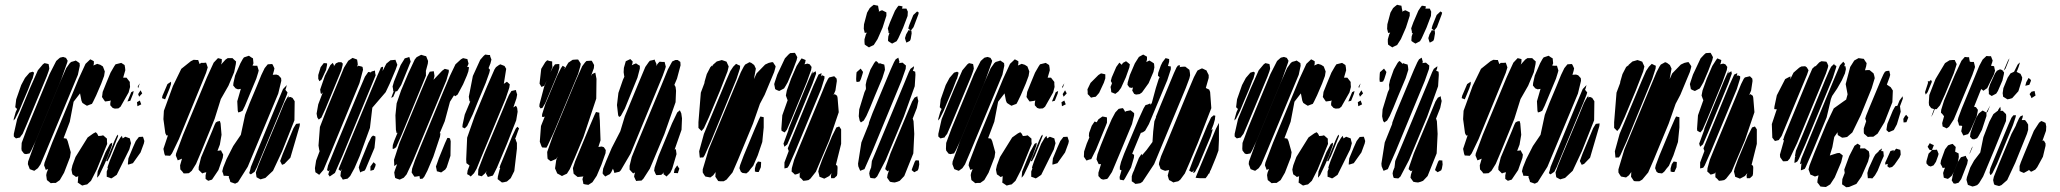

<svg xmlns="http://www.w3.org/2000/svg" viewBox="-20 -760 8647 806"><path d="M237 -427 130 -169 111 -128 104 -116 89 -113 81 -115 71 -128 70 -136 71 -160 94 -222 188 -449 216 -504 226 -513 232 -518 245 -521 257 -517 264 -505 262 -497ZM274 -100 249 -35 231 -4 214 8H202L193 9L186 3L177 -4L176 -10L174 -25L176 -35L182 -50H181L172 -47L169 -56L165 -66L167 -77L199 -161L310 -429L339 -492L359 -511L367 -507L374 -503V-492L372 -485L388 -492L401 -488L412 -481L420 -460L417 -441L405 -409L384 -360L371 -333L366 -324L355 -320L345 -316L335 -322L326 -328L322 -337L316 -368L289 -333L273 -249L247 -180L259 -178L264 -168L277 -121ZM307 -446 173 -124 150 -70 139 -54 124 -43 118 -45 105 -50 102 -58 97 -71 98 -82 126 -159 228 -405 258 -474 273 -495 279 -500 293 -504 298 -506 307 -500 314 -495 315 -484ZM520 -372 486 -312 477 -305 462 -304 453 -307 443 -318V-327L445 -339L442 -337L429 -335L421 -334L416 -341L408 -353L409 -358L411 -374L425 -409L444 -455L459 -481L465 -490L489 -496L503 -487L505 -476L506 -465L497 -434H500H511L518 -425L525 -416V-408L526 -395ZM176 -439 91 -235 75 -198 67 -188 62 -179 64 -183 47 -179 38 -187V-198L52 -260L105 -388L139 -465L160 -490L167 -495L176 -493L184 -491L186 -480L187 -472L184 -461ZM98 -384 75 -330 61 -296 44 -262 37 -254 38 -262 46 -290 52 -303 50 -304 44 -310 45 -318 48 -343 69 -403 85 -433 104 -455 117 -459 123 -455 122 -450 117 -431 114 -425 113 -423ZM562 -403 567 -410 564 -402 560 -390 558 -396ZM560 -365 570 -381 577 -368 564 -354ZM515 -334 531 -373 541 -378 539 -367 527 -337ZM567 -338 571 -327 573 -322 557 -314 555 -331ZM421 -134 386 -48 362 -1 346 14 336 16 325 19 316 13 306 6 307 1 308 -17 309 -20H308L299 -17L293 -22L284 -28L282 -37L280 -48L284 -66L297 -101L348 -183L372 -200L382 -205L388 -199L393 -189L405 -190L413 -192L421 -185L429 -178V-167L430 -156ZM465 -161 451 -126 442 -104 431 -83 426 -84 433 -101 461 -170 470 -189 475 -195 476 -189ZM523 -133 470 -26 454 -15 447 -11 437 -15 428 -18V-24V-40L433 -53L431 -55L433 -63L441 -86L470 -157L485 -182L492 -190L493 -185L495 -179L506 -186L517 -182L525 -179L527 -170L530 -159ZM570 -120 538 -75 522 -70 517 -69V-75L519 -95L538 -141L550 -168L563 -185L580 -186L582 -181L586 -168L584 -158ZM434 -106 418 -69 397 -25 388 -14V-19L390 -40L423 -121L442 -156L451 -161L450 -150Z M1056 -430 1008 -315 998 -295 988 -290 980 -288 978 -296 976 -335 991 -387 979 -385 969 -389 959 -401 960 -412 967 -443 989 -494 999 -512 1004 -519 1019 -524 1025 -526 1035 -519 1042 -515 1043 -504 1044 -494 1040 -485 1048 -484H1060L1063 -474L1066 -464L1064 -456ZM963 -457 939 -400 907 -344 881 -261 823 -119 803 -72 785 -43 773 -33 759 -32H751L746 -39L737 -49L736 -66L744 -94L732 -89L726 -87L723 -95L718 -107L719 -115L748 -193L849 -436L877 -497L895 -516L903 -514L911 -512V-500L908 -489L927 -510L936 -516H947H956L962 -510L971 -502L970 -491ZM845 -454 731 -176 702 -116 694 -106 679 -107H673L670 -115L666 -135L685 -192L679 -191L674 -201L666 -260L668 -295L706 -399L741 -471L781 -503L793 -509L807 -508H812L814 -502L818 -491L824 -496H834L845 -497L848 -489L852 -477ZM1148 -367 1020 -60 979 5 967 11 953 6 947 4 945 -4 940 -17 942 -23 941 -21 927 -22H919L917 -30L913 -41L917 -57L931 -92L959 -147L991 -194L1009 -278L1028 -327L1057 -396L1077 -445L1091 -474L1104 -490L1118 -491H1123L1126 -486L1132 -473L1130 -463L1125 -446L1140 -447L1149 -444L1160 -432L1161 -421ZM683 -407 698 -417V-407L692 -389L681 -362L673 -343L668 -345L660 -348L662 -358ZM1173 -334 1075 -98 1059 -59 1049 -39 1033 -28 1026 -33 1030 -46 1031 -50 1033 -59 1059 -123 1137 -312 1168 -386 1184 -403 1181 -391 1178 -383 1182 -378 1187 -372 1184 -362ZM1216 -255 1164 -124 1126 -43 1094 -13 1080 -9 1074 -7 1064 -12 1057 -16 1056 -22 1054 -36 1064 -64 1084 -113 1151 -273 1173 -327 1182 -344 1186 -350V-351L1187 -352L1193 -359L1190 -351L1199 -353L1208 -349L1217 -335ZM897 -46 870 -6 854 -1 843 -9V-24L846 -37L837 -35L829 -32L819 -42L814 -47V-59L824 -99L871 -211L881 -236L886 -246L893 -250L903 -252L906 -242L910 -194L903 -153L893 -127L902 -128L908 -129L910 -124L917 -111L915 -97ZM1238 -231 1199 -98 1174 -72 1164 -68 1156 -84 1159 -92 1167 -114 1212 -222 1223 -240 1239 -242Z M2019 -412 1986 -333 1965 -281 1941 -231 1931 -221 1921 -226 1922 -237 1931 -279 1954 -334 1951 -335 1950 -341 1948 -354 1965 -441 1996 -509 2010 -525 2017 -531 2031 -529H2037L2038 -523L2043 -510L2039 -494L2031 -474L2037 -467L2034 -454ZM1755 -410 1666 -194 1643 -142 1633 -135 1628 -136 1629 -151 1635 -169 1649 -203 1645 -201 1642 -215 1640 -276 1645 -326 1664 -381 1694 -452 1721 -510 1729 -520 1748 -530 1761 -526 1769 -524 1771 -519 1777 -504 1776 -493 1768 -463 1767 -461H1768V-453V-442ZM1691 -469 1664 -403 1652 -384 1647 -377H1641L1631 -354L1623 -349L1624 -354L1630 -370L1633 -377H1631L1630 -386L1628 -397L1634 -418L1662 -487L1675 -508L1679 -515L1693 -519L1698 -521L1700 -515L1704 -501L1701 -494ZM1489 -411 1368 -118 1338 -47 1320 -26 1313 -31 1304 -37 1302 -54 1307 -86 1322 -126V-125L1320 -131L1317 -149L1323 -227L1352 -302L1401 -420L1424 -476L1442 -505L1460 -517L1471 -513L1479 -510L1481 -498L1482 -489L1479 -480L1484 -484L1497 -481L1502 -479L1504 -467ZM1827 -186 1799 -102 1774 -43 1761 -18 1754 -10 1743 -9 1741 -20V-22L1740 -21L1729 -19L1720 -18L1715 -25L1708 -36L1710 -52L1722 -87L1745 -144L1839 -371L1869 -442L1892 -490L1915 -511L1924 -516L1937 -513L1942 -512L1944 -504L1947 -493L1943 -483L1941 -479L1949 -478L1948 -472L1946 -460L1940 -443L1924 -406L1901 -363L1891 -356L1886 -360L1869 -333L1847 -251L1826 -201L1829 -200ZM1641 -468 1616 -409 1599 -373 1543 -308 1533 -223 1490 -105 1468 -54 1450 -21 1439 -10 1428 -8 1419 -6 1415 -13 1409 -21 1411 -39 1415 -50 1414 -49 1410 -42 1401 -49 1409 -69 1441 -147 1536 -376 1566 -447 1576 -469 1579 -477 1588 -480V-475L1586 -462L1602 -493L1613 -502L1619 -507L1630 -508L1640 -509L1643 -501L1648 -488ZM1413 -465 1347 -305 1329 -266 1318 -258 1312 -267 1309 -283 1316 -322 1335 -372 1328 -365 1326 -370 1324 -384 1344 -442 1367 -487 1377 -496 1382 -486 1381 -481 1390 -494 1401 -499H1413L1419 -493L1418 -485ZM1349 -467 1330 -426 1321 -419 1316 -429V-445L1326 -478L1339 -495H1344L1353 -494V-488ZM2103 -347 2000 -99 1981 -52 1970 -33 1956 -19 1950 -24 1941 -29 1943 -44 1951 -65 1945 -70 1938 -75 1937 -91 1941 -182 1973 -273 2024 -396 2056 -469 2062 -478 2073 -486 2080 -490 2088 -487 2098 -483 2105 -471 2095 -408 2108 -417 2120 -406 2118 -392ZM1854 -423 1714 -86 1687 -28 1675 -14 1658 -6 1646 -10 1639 -13 1637 -22 1635 -36 1638 -46 1647 -71 1635 -63V-68L1634 -89L1657 -160L1748 -379L1773 -438L1784 -459L1801 -461L1802 -455L1804 -441L1800 -425L1798 -423L1836 -463L1847 -471L1859 -468L1864 -467V-458ZM1546 -417 1418 -107 1386 -34 1364 -19 1358 -28 1362 -41 1364 -47 1359 -41 1353 -46 1354 -51 1357 -65 1368 -92 1387 -139 1486 -377 1512 -438 1526 -458 1532 -457 1537 -456 1540 -460 1548 -462 1554 -464 1555 -453 1557 -444ZM2147 -255 2108 -156 2066 -56 2054 -32 2049 -23 2028 -17 2020 -32 2022 -42 2018 -34 2008 -25 2002 -20 1987 -24V-30L1988 -49L2013 -114L2093 -305L2108 -342L2117 -362L2127 -378L2140 -381L2146 -382L2147 -376L2151 -363L2148 -347L2135 -309L2146 -316L2151 -307L2153 -291ZM2150 -136 2139 -42 2124 -12 2108 2 2095 5 2087 6 2078 -1 2069 -8 2070 -19 2077 -47 2080 -54 2077 -55 2080 -66 2090 -90 2130 -188 2145 -220 2152 -228 2159 -221 2155 -211 2145 -183 2142 -177H2144L2146 -170L2150 -160ZM1552 -139 1515 -51 1511 -44 1497 -39 1495 -38 1492 -32 1494 -38 1492 -37 1490 -43 1486 -57 1489 -67 1497 -89 1526 -160 1539 -185 1546 -191 1556 -187V-177ZM1871 -106 1855 -57 1849 -48 1832 -36 1822 -39 1814 -41 1813 -47 1810 -61 1814 -72 1822 -95 1848 -159 1858 -181H1863L1869 -179L1872 -167ZM1535 -43V-61L1548 -79L1557 -71L1556 -63L1549 -47Z M2656 -434 2603 -304 2586 -273 2579 -269 2575 -276 2570 -319 2576 -370 2595 -425 2601 -438 2600 -443 2598 -457 2599 -475 2607 -503 2626 -512 2636 -502 2635 -494 2632 -486 2640 -490 2650 -494 2659 -488 2666 -484V-472ZM2407 -450 2305 -205 2279 -149 2274 -140 2256 -141 2253 -146 2246 -165 2251 -231 2267 -271 2262 -269 2255 -270 2256 -281 2269 -322 2319 -442 2335 -474 2342 -484 2352 -478 2349 -469 2366 -497 2384 -509 2398 -510H2407L2414 -499L2418 -492L2416 -481ZM2762 -442 2627 -115 2586 -45 2580 -39 2567 -36 2559 -34 2557 -42 2553 -52 2546 -37 2540 -29 2528 -23 2521 -19 2515 -25 2510 -31V-37L2512 -52L2525 -85L2548 -139L2584 -209L2603 -272L2658 -405L2689 -479L2703 -499L2708 -505L2722 -508L2728 -510L2730 -504L2736 -491L2734 -483L2743 -495L2749 -501L2760 -500H2770L2773 -488L2775 -480L2772 -470ZM2816 -331 2769 -197 2708 -52 2681 -10 2673 -2 2656 -1 2651 0 2648 -5 2642 -18 2643 -26 2646 -36 2638 -32 2632 -38 2623 -48V-64L2632 -101L2653 -153L2755 -398L2784 -469L2797 -493L2802 -502L2815 -508H2825L2836 -500L2837 -486L2822 -430L2811 -404L2816 -395L2818 -379ZM2305 -413 2269 -327 2257 -307 2249 -305 2244 -313 2245 -323 2264 -395 2275 -422 2265 -400 2253 -395 2245 -409 2252 -471 2269 -499 2277 -507 2287 -504 2298 -502V-490L2299 -479L2291 -457L2301 -478L2310 -490L2321 -491H2328V-485V-475L2322 -454ZM2483 -346 2429 -184 2392 -96 2372 -50 2360 -31 2347 -25 2339 -21 2332 -25 2319 -32 2317 -37 2310 -53 2315 -88 2321 -103 2315 -93 2292 -83 2279 -93 2278 -101 2277 -122 2301 -190 2397 -421 2424 -482 2436 -498 2442 -504 2458 -505H2464L2467 -500L2474 -487L2473 -474L2461 -441L2466 -449L2474 -453L2479 -455L2480 -450L2484 -429ZM2802 -52 2794 -35 2784 -25 2778 -19 2772 -24 2765 -29 2766 -34 2767 -37 2762 -31 2756 -26 2740 -25H2735L2732 -30L2726 -44L2728 -57L2744 -104L2801 -242L2823 -288L2834 -297L2840 -284L2843 -263L2841 -215L2812 -132L2817 -134L2818 -128L2820 -113ZM2505 -69 2485 -22 2467 5 2450 16 2436 14 2429 12 2428 6 2425 -8 2428 -18 2429 -21 2427 -19 2416 -18 2405 -17 2396 -24 2388 -31 2385 -54 2394 -82 2458 -236 2476 -278 2482 -290 2490 -288 2496 -287V-278L2498 -254L2501 -171L2492 -143L2506 -145L2515 -142L2523 -130L2522 -117ZM2812 -50 2823 -66 2827 -59 2832 -52 2827 -38 2826 -33 2809 -34Z M3307 -462 3287 -415 3279 -401 3271 -388 3270 -389V-388L3251 -378L3241 -382L3234 -386L3233 -392L3230 -407L3233 -417L3243 -447L3275 -515L3290 -531L3297 -537L3312 -538H3317L3320 -533L3327 -520L3324 -507ZM3367 -416 3301 -256 3283 -215 3274 -204 3261 -211 3260 -219 3264 -276 3287 -341 3286 -340 3283 -348 3279 -359 3283 -380 3301 -430 3324 -483 3340 -508 3345 -515 3362 -508 3360 -497 3357 -490 3370 -493 3379 -490 3387 -479 3385 -466ZM3034 -460 3002 -378 2956 -268 2935 -222 2925 -210 2919 -216 2912 -223V-231V-247L2922 -371L2937 -411L2938 -418L2947 -449L2962 -478L2969 -485V-481L2973 -488L2989 -502L3000 -505L3010 -508L3022 -504L3030 -501L3033 -494L3039 -481ZM3230 -458 3190 -362 3170 -324 3141 -241 3078 -89 3055 -36 3030 -6 3018 1H3004L2995 0L2991 -6L2983 -18L2984 -37L2985 -39L2974 -24L2962 -15L2946 -18L2941 -19L2936 -26L2930 -36V-49L2955 -133L3059 -383L3090 -457L3102 -480L3108 -489L3121 -496L3126 -499L3134 -496L3146 -487L3153 -472L3145 -428L3156 -452L3192 -489L3207 -496L3220 -499H3225L3228 -494L3236 -482L3235 -476ZM3072 -429 2965 -168 2938 -108 2932 -99H2924L2918 -98L2917 -104L2915 -125L2935 -198L3028 -421L3046 -462L3058 -480L3070 -492L3080 -487L3087 -484L3086 -472ZM3391 -409 3306 -203 3285 -154 3273 -144 3269 -157 3291 -217 3292 -220 3288 -213 3290 -218 3294 -228 3311 -270 3373 -420 3388 -454 3394 -463 3391 -455 3386 -443 3391 -453 3404 -461 3406 -451ZM3427 -386 3319 -126 3292 -65 3286 -56 3278 -54 3273 -53V-59V-78L3291 -126L3287 -137L3294 -155L3312 -199L3395 -401L3416 -447L3429 -453L3427 -441L3426 -439L3431 -444L3441 -440V-431ZM3501 -289 3461 -171 3405 -39 3382 -10 3374 -4 3363 -2 3352 -1 3345 -9 3337 -16V-31L3340 -38L3336 -33L3325 -29L3317 -27L3311 -33L3303 -40L3304 -54L3314 -90L3331 -132L3420 -346L3445 -407L3456 -429L3461 -435L3482 -440L3492 -430L3493 -420L3487 -380L3479 -361L3484 -365L3494 -358L3496 -350ZM3186 -225 3180 -164 3161 -108 3142 -64 3131 -51 3126 -44 3122 -39 3113 -32 3097 -34 3090 -39 3084 -54 3087 -67 3102 -107 3149 -220 3166 -259 3172 -271 3186 -268V-257ZM3482 -12H3469L3468 -23L3471 -33L3461 -21L3448 -14L3440 -10L3433 -13L3420 -18L3419 -24L3415 -40L3418 -53L3432 -91L3473 -189L3491 -225L3503 -229L3511 -217V-156L3489 -68V-67V-68L3495 -64L3496 -56L3495 -30L3493 -22ZM3149 -53 3154 -71 3162 -82 3175 -80V-74L3174 -58L3165 -38H3157L3149 -40Z M3685 -644 3664 -596 3648 -571 3633 -564 3628 -561 3617 -568 3610 -573 3609 -584V-595L3615 -616L3619 -623L3610 -622L3609 -627L3606 -639L3607 -658L3620 -707L3631 -726L3639 -733L3648 -740L3656 -738L3666 -736L3668 -724L3670 -715L3669 -711L3677 -715L3683 -717L3693 -712L3701 -708V-694ZM3771 -643 3751 -599 3744 -587 3725 -577 3715 -583 3708 -588V-594L3709 -607L3714 -622L3710 -621V-627L3707 -641L3716 -666L3737 -715L3747 -730L3752 -736L3761 -735L3769 -733L3767 -725L3766 -724H3773H3785L3791 -711L3790 -693ZM3784 -616 3791 -628 3793 -633 3803 -632 3793 -640 3794 -645 3797 -655 3814 -697 3830 -712 3837 -707 3835 -699 3815 -646 3804 -632 3806 -631 3807 -620 3803 -596 3800 -589 3795 -586 3785 -581 3782 -589 3779 -600ZM3764 -420 3642 -125 3612 -57 3609 -50 3591 -43 3588 -50 3583 -62 3582 -73 3596 -162 3627 -239 3628 -246 3643 -286 3719 -468 3733 -499 3740 -511 3751 -518 3753 -511 3756 -500 3754 -495 3760 -496 3769 -497 3777 -490 3783 -485 3782 -471ZM3684 -432 3652 -356 3632 -307 3617 -273 3606 -254 3594 -246 3589 -253 3585 -272 3587 -301 3609 -373 3615 -386V-392L3614 -404L3618 -423L3634 -468L3650 -496L3657 -504L3662 -501L3669 -494V-491L3673 -495L3681 -492L3692 -489L3694 -478L3695 -467ZM3820 -398 3774 -270 3698 -88 3662 -19 3653 -11 3642 -12 3634 -13 3631 -21 3629 -32 3631 -42 3638 -60 3637 -59 3638 -65 3640 -84 3671 -158 3777 -413 3795 -457 3802 -471 3817 -482 3816 -473 3812 -463 3822 -459 3823 -446ZM3593 -472 3603 -458 3601 -450 3594 -428 3589 -418 3581 -416 3575 -417 3574 -428 3575 -449 3576 -457ZM3818 -198 3814 -116 3776 -21 3757 -1 3747 3 3736 6 3726 5 3716 3 3709 -7 3704 -14 3706 -27 3712 -45 3706 -41 3696 -50 3698 -58 3718 -116 3797 -305 3809 -334 3819 -350 3831 -356 3832 -348 3835 -336 3829 -307 3811 -261H3812L3815 -251ZM3818 -37 3807 -46 3810 -55 3820 -81 3824 -87H3829L3838 -86V-81L3839 -70L3836 -53L3833 -45Z M4118 -427 4011 -169 3992 -128 3985 -116 3970 -113 3962 -115 3952 -128 3951 -136 3952 -160 3975 -222 4069 -449 4097 -504 4107 -513 4113 -518 4126 -521 4138 -517 4145 -505 4143 -497ZM4155 -100 4130 -35 4112 -4 4095 8H4083L4074 9L4067 3L4058 -4L4057 -10L4055 -25L4057 -35L4063 -50H4062L4053 -47L4050 -56L4046 -66L4048 -77L4080 -161L4191 -429L4220 -492L4240 -511L4248 -507L4255 -503V-492L4253 -485L4269 -492L4282 -488L4293 -481L4301 -460L4298 -441L4286 -409L4265 -360L4252 -333L4247 -324L4236 -320L4226 -316L4216 -322L4207 -328L4203 -337L4197 -368L4170 -333L4154 -249L4128 -180L4140 -178L4145 -168L4158 -121ZM4188 -446 4054 -124 4031 -70 4020 -54 4005 -43 3999 -45 3986 -50 3983 -58 3978 -71 3979 -82 4007 -159 4109 -405 4139 -474 4154 -495 4160 -500 4174 -504 4179 -506 4188 -500 4195 -495 4196 -484ZM4401 -372 4367 -312 4358 -305 4343 -304 4334 -307 4324 -318V-327L4326 -339L4323 -337L4310 -335L4302 -334L4297 -341L4289 -353L4290 -358L4292 -374L4306 -409L4325 -455L4340 -481L4346 -490L4370 -496L4384 -487L4386 -476L4387 -465L4378 -434H4381H4392L4399 -425L4406 -416V-408L4407 -395ZM4057 -439 3972 -235 3956 -198 3948 -188 3943 -179 3945 -183 3928 -179 3919 -187V-198L3933 -260L3986 -388L4020 -465L4041 -490L4048 -495L4057 -493L4065 -491L4067 -480L4068 -472L4065 -461ZM3979 -384 3956 -330 3942 -296 3925 -262 3918 -254 3919 -262 3927 -290 3933 -303 3931 -304 3925 -310 3926 -318 3929 -343 3950 -403 3966 -433 3985 -455 3998 -459 4004 -455 4003 -450 3998 -431 3995 -425 3994 -423ZM4443 -403 4448 -410 4445 -402 4441 -390 4439 -396ZM4441 -365 4451 -381 4458 -368 4445 -354ZM4396 -334 4412 -373 4422 -378 4420 -367 4408 -337ZM4448 -338 4452 -327 4454 -322 4438 -314 4436 -331ZM4302 -134 4267 -48 4243 -1 4227 14 4217 16 4206 19 4197 13 4187 6 4188 1 4189 -17 4190 -20H4189L4180 -17L4174 -22L4165 -28L4163 -37L4161 -48L4165 -66L4178 -101L4229 -183L4253 -200L4263 -205L4269 -199L4274 -189L4286 -190L4294 -192L4302 -185L4310 -178V-167L4311 -156ZM4346 -161 4332 -126 4323 -104 4312 -83 4307 -84 4314 -101 4342 -170 4351 -189 4356 -195 4357 -189ZM4404 -133 4351 -26 4335 -15 4328 -11 4318 -15 4309 -18V-24V-40L4314 -53L4312 -55L4314 -63L4322 -86L4351 -157L4366 -182L4373 -190L4374 -185L4376 -179L4387 -186L4398 -182L4406 -179L4408 -170L4411 -159ZM4451 -120 4419 -75 4403 -70 4398 -69V-75L4400 -95L4419 -141L4431 -168L4444 -185L4461 -186L4463 -181L4467 -168L4465 -158ZM4315 -106 4299 -69 4278 -25 4269 -14V-19L4271 -40L4304 -121L4323 -156L4332 -161L4331 -150Z M4802 -411 4774 -372 4764 -365 4749 -363 4741 -366 4733 -380 4735 -388 4736 -393 4730 -391 4721 -393 4713 -404 4714 -414 4723 -445 4744 -494 4761 -521 4779 -531 4788 -526 4795 -522V-510L4792 -500L4795 -501L4805 -506L4815 -500L4824 -494L4825 -489L4826 -477L4822 -458ZM4728 -57 4702 -10 4697 -3 4681 -6 4680 -17 4688 -45 4681 -48V-60L4686 -80L4699 -115L4760 -260L4781 -306L4789 -319L4797 -321L4809 -326V-320L4815 -327L4832 -390L4844 -428L4848 -436L4841 -442L4842 -454L4853 -485L4860 -499L4873 -516L4881 -514L4888 -512V-501L4883 -483L4895 -481V-469L4880 -423L4803 -239L4787 -211L4778 -205L4769 -202L4733 -115L4734 -114L4741 -110L4740 -98ZM4706 -435 4686 -391 4675 -376 4662 -366 4650 -371 4645 -373 4644 -384 4642 -395 4646 -405 4648 -411 4643 -420 4647 -435 4666 -479 4679 -497 4689 -488 4694 -496 4707 -503 4716 -496 4723 -490 4721 -477ZM4958 -391 4825 -71 4776 3 4767 9 4755 11 4746 12 4740 7 4731 1V-7V-20L4735 -33L4741 -46L4743 -52L4761 -97L4772 -114L4774 -109V-108L4793 -130L4818 -164L4821 -208L4826 -251L4833 -268L4832 -269L4837 -281L4849 -311L4908 -453L4919 -477L4925 -485L4934 -486L4932 -477L4935 -479L4947 -480H4956L4965 -473L4973 -467L4975 -455L4976 -444L4973 -431ZM5065 -306 5008 -159 4974 -78 4954 -32 4935 -6 4926 1 4912 4 4906 6 4896 0 4888 -4 4886 -9 4882 -23 4884 -31 4888 -46 4876 -44 4871 -43 4860 -47 4852 -51 4850 -57 4845 -70 4846 -78 4854 -104 4881 -168 4967 -377 4992 -436 5003 -457 5007 -464 5021 -471 5026 -473 5033 -470 5045 -464 5047 -459 5054 -445V-433L5042 -391L5045 -389L5056 -384L5060 -374ZM4558 -412 4591 -445 4602 -452 4607 -451 4620 -448V-442V-431L4614 -413L4594 -370L4580 -354L4568 -352L4560 -350L4552 -359L4546 -365V-374L4545 -385ZM4732 -239 4680 -114 4648 -38 4633 -15 4628 -9 4611 -6 4602 -9 4591 -21V-35L4602 -71H4600H4592L4589 -78L4583 -91L4587 -112L4601 -150L4627 -214L4647 -260L4662 -288L4676 -303L4686 -305L4694 -306L4700 -297L4703 -290L4706 -293L4721 -296L4726 -297L4735 -290L4741 -285V-276ZM5062 -187 5011 -65 4996 -37 4988 -34 4991 -42 4992 -45 4984 -37 4972 -44 4976 -55 4991 -95 5048 -233 5064 -267 5075 -276 5082 -274 5081 -268 5080 -258 5074 -237 5065 -214 5071 -218 5069 -210ZM4620 -227 4581 -132 4566 -102 4561 -92 4552 -90 4541 -86 4536 -93 4530 -102 4531 -124 4542 -157 4553 -183 4551 -189 4552 -202 4563 -232 4575 -250 4583 -247H4584L4591 -259L4608 -271L4619 -269L4627 -267V-258V-245ZM5097 -244V-172L5095 -128L5084 -98L5063 -47L5060 -42L5059 -38L5056 -31H5054L5048 -21L5041 -12H5036H5017L5004 -13L4999 -14L5003 -24L5014 -51L5061 -163L5084 -219Z M5362 -427 5255 -169 5236 -128 5229 -116 5214 -113 5206 -115 5196 -128 5195 -136 5196 -160 5219 -222 5313 -449 5341 -504 5351 -513 5357 -518 5370 -521 5382 -517 5389 -505 5387 -497ZM5399 -100 5374 -35 5356 -4 5339 8H5327L5318 9L5311 3L5302 -4L5301 -10L5299 -25L5301 -35L5307 -50H5306L5297 -47L5294 -56L5290 -66L5292 -77L5324 -161L5435 -429L5464 -492L5484 -511L5492 -507L5499 -503V-492L5497 -485L5513 -492L5526 -488L5537 -481L5545 -460L5542 -441L5530 -409L5509 -360L5496 -333L5491 -324L5480 -320L5470 -316L5460 -322L5451 -328L5447 -337L5441 -368L5414 -333L5398 -249L5372 -180L5384 -178L5389 -168L5402 -121ZM5432 -446 5298 -124 5275 -70 5264 -54 5249 -43 5243 -45 5230 -50 5227 -58 5222 -71 5223 -82 5251 -159 5353 -405 5383 -474 5398 -495 5404 -500 5418 -504 5423 -506 5432 -500 5439 -495 5440 -484ZM5645 -372 5611 -312 5602 -305 5587 -304 5578 -307 5568 -318V-327L5570 -339L5567 -337L5554 -335L5546 -334L5541 -341L5533 -353L5534 -358L5536 -374L5550 -409L5569 -455L5584 -481L5590 -490L5614 -496L5628 -487L5630 -476L5631 -465L5622 -434H5625H5636L5643 -425L5650 -416V-408L5651 -395ZM5301 -439 5216 -235 5200 -198 5192 -188 5187 -179 5189 -183 5172 -179 5163 -187V-198L5177 -260L5230 -388L5264 -465L5285 -490L5292 -495L5301 -493L5309 -491L5311 -480L5312 -472L5309 -461ZM5223 -384 5200 -330 5186 -296 5169 -262 5162 -254 5163 -262 5171 -290 5177 -303 5175 -304 5169 -310 5170 -318 5173 -343 5194 -403 5210 -433 5229 -455 5242 -459 5248 -455 5247 -450 5242 -431 5239 -425 5238 -423ZM5687 -403 5692 -410 5689 -402 5685 -390 5683 -396ZM5685 -365 5695 -381 5702 -368 5689 -354ZM5640 -334 5656 -373 5666 -378 5664 -367 5652 -337ZM5692 -338 5696 -327 5698 -322 5682 -314 5680 -331ZM5546 -134 5511 -48 5487 -1 5471 14 5461 16 5450 19 5441 13 5431 6 5432 1 5433 -17 5434 -20H5433L5424 -17L5418 -22L5409 -28L5407 -37L5405 -48L5409 -66L5422 -101L5473 -183L5497 -200L5507 -205L5513 -199L5518 -189L5530 -190L5538 -192L5546 -185L5554 -178V-167L5555 -156ZM5590 -161 5576 -126 5567 -104 5556 -83 5551 -84 5558 -101 5586 -170 5595 -189 5600 -195 5601 -189ZM5648 -133 5595 -26 5579 -15 5572 -11 5562 -15 5553 -18V-24V-40L5558 -53L5556 -55L5558 -63L5566 -86L5595 -157L5610 -182L5617 -190L5618 -185L5620 -179L5631 -186L5642 -182L5650 -179L5652 -170L5655 -159ZM5695 -120 5663 -75 5647 -70 5642 -69V-75L5644 -95L5663 -141L5675 -168L5688 -185L5705 -186L5707 -181L5711 -168L5709 -158ZM5559 -106 5543 -69 5522 -25 5513 -14V-19L5515 -40L5548 -121L5567 -156L5576 -161L5575 -150Z M5882 -644 5861 -596 5845 -571 5830 -564 5825 -561 5814 -568 5807 -573 5806 -584V-595L5812 -616L5816 -623L5807 -622L5806 -627L5803 -639L5804 -658L5817 -707L5828 -726L5836 -733L5845 -740L5853 -738L5863 -736L5865 -724L5867 -715L5866 -711L5874 -715L5880 -717L5890 -712L5898 -708V-694ZM5968 -643 5948 -599 5941 -587 5922 -577 5912 -583 5905 -588V-594L5906 -607L5911 -622L5907 -621V-627L5904 -641L5913 -666L5934 -715L5944 -730L5949 -736L5958 -735L5966 -733L5964 -725L5963 -724H5970H5982L5988 -711L5987 -693ZM5981 -616 5988 -628 5990 -633 6000 -632 5990 -640 5991 -645 5994 -655 6011 -697 6027 -712 6034 -707 6032 -699 6012 -646 6001 -632 6003 -631 6004 -620 6000 -596 5997 -589 5992 -586 5982 -581 5979 -589 5976 -600ZM5961 -420 5839 -125 5809 -57 5806 -50 5788 -43 5785 -50 5780 -62 5779 -73 5793 -162 5824 -239 5825 -246 5840 -286 5916 -468 5930 -499 5937 -511 5948 -518 5950 -511 5953 -500 5951 -495 5957 -496 5966 -497 5974 -490 5980 -485 5979 -471ZM5881 -432 5849 -356 5829 -307 5814 -273 5803 -254 5791 -246 5786 -253 5782 -272 5784 -301 5806 -373 5812 -386V-392L5811 -404L5815 -423L5831 -468L5847 -496L5854 -504L5859 -501L5866 -494V-491L5870 -495L5878 -492L5889 -489L5891 -478L5892 -467ZM6017 -398 5971 -270 5895 -88 5859 -19 5850 -11 5839 -12 5831 -13 5828 -21 5826 -32 5828 -42 5835 -60 5834 -59 5835 -65 5837 -84 5868 -158 5974 -413 5992 -457 5999 -471 6014 -482 6013 -473 6009 -463 6019 -459 6020 -446ZM5790 -472 5800 -458 5798 -450 5791 -428 5786 -418 5778 -416 5772 -417 5771 -428 5772 -449 5773 -457ZM6015 -198 6011 -116 5973 -21 5954 -1 5944 3 5933 6 5923 5 5913 3 5906 -7 5901 -14 5903 -27 5909 -45 5903 -41 5893 -50 5895 -58 5915 -116 5994 -305 6006 -334 6016 -350 6028 -356 6029 -348 6032 -336 6026 -307 6008 -261H6009L6012 -251ZM6015 -37 6004 -46 6007 -55 6017 -81 6021 -87H6026L6035 -86V-81L6036 -70L6033 -53L6030 -45Z M6512 -430 6464 -315 6454 -295 6444 -290 6436 -288 6434 -296 6432 -335 6447 -387 6435 -385 6425 -389 6415 -401 6416 -412 6423 -443 6445 -494 6455 -512 6460 -519 6475 -524 6481 -526 6491 -519 6498 -515 6499 -504 6500 -494 6496 -485 6504 -484H6516L6519 -474L6522 -464L6520 -456ZM6419 -457 6395 -400 6363 -344 6337 -261 6279 -119 6259 -72 6241 -43 6229 -33 6215 -32H6207L6202 -39L6193 -49L6192 -66L6200 -94L6188 -89L6182 -87L6179 -95L6174 -107L6175 -115L6204 -193L6305 -436L6333 -497L6351 -516L6359 -514L6367 -512V-500L6364 -489L6383 -510L6392 -516H6403H6412L6418 -510L6427 -502L6426 -491ZM6301 -454 6187 -176 6158 -116 6150 -106 6135 -107H6129L6126 -115L6122 -135L6141 -192L6135 -191L6130 -201L6122 -260L6124 -295L6162 -399L6197 -471L6237 -503L6249 -509L6263 -508H6268L6270 -502L6274 -491L6280 -496H6290L6301 -497L6304 -489L6308 -477ZM6604 -367 6476 -60 6435 5 6423 11 6409 6 6403 4 6401 -4 6396 -17 6398 -23 6397 -21 6383 -22H6375L6373 -30L6369 -41L6373 -57L6387 -92L6415 -147L6447 -194L6465 -278L6484 -327L6513 -396L6533 -445L6547 -474L6560 -490L6574 -491H6579L6582 -486L6588 -473L6586 -463L6581 -446L6596 -447L6605 -444L6616 -432L6617 -421ZM6139 -407 6154 -417V-407L6148 -389L6137 -362L6129 -343L6124 -345L6116 -348L6118 -358ZM6629 -334 6531 -98 6515 -59 6505 -39 6489 -28 6482 -33 6486 -46 6487 -50 6489 -59 6515 -123 6593 -312 6624 -386 6640 -403 6637 -391 6634 -383 6638 -378 6643 -372 6640 -362ZM6672 -255 6620 -124 6582 -43 6550 -13 6536 -9 6530 -7 6520 -12 6513 -16 6512 -22 6510 -36 6520 -64 6540 -113 6607 -273 6629 -327 6638 -344 6642 -350V-351L6643 -352L6649 -359L6646 -351L6655 -353L6664 -349L6673 -335ZM6353 -46 6326 -6 6310 -1 6299 -9V-24L6302 -37L6293 -35L6285 -32L6275 -42L6270 -47V-59L6280 -99L6327 -211L6337 -236L6342 -246L6349 -250L6359 -252L6362 -242L6366 -194L6359 -153L6349 -127L6358 -128L6364 -129L6366 -124L6373 -111L6371 -97ZM6694 -231 6655 -98 6630 -72 6620 -68 6612 -84 6615 -92 6623 -114 6668 -222 6679 -240 6695 -242Z M7151 -462 7131 -415 7123 -401 7115 -388 7114 -389V-388L7095 -378L7085 -382L7078 -386L7077 -392L7074 -407L7077 -417L7087 -447L7119 -515L7134 -531L7141 -537L7156 -538H7161L7164 -533L7171 -520L7168 -507ZM7211 -416 7145 -256 7127 -215 7118 -204 7105 -211 7104 -219 7108 -276 7131 -341 7130 -340 7127 -348 7123 -359 7127 -380 7145 -430 7168 -483 7184 -508 7189 -515 7206 -508 7204 -497 7201 -490 7214 -493 7223 -490 7231 -479 7229 -466ZM6878 -460 6846 -378 6800 -268 6779 -222 6769 -210 6763 -216 6756 -223V-231V-247L6766 -371L6781 -411L6782 -418L6791 -449L6806 -478L6813 -485V-481L6817 -488L6833 -502L6844 -505L6854 -508L6866 -504L6874 -501L6877 -494L6883 -481ZM7074 -458 7034 -362 7014 -324 6985 -241 6922 -89 6899 -36 6874 -6 6862 1H6848L6839 0L6835 -6L6827 -18L6828 -37L6829 -39L6818 -24L6806 -15L6790 -18L6785 -19L6780 -26L6774 -36V-49L6799 -133L6903 -383L6934 -457L6946 -480L6952 -489L6965 -496L6970 -499L6978 -496L6990 -487L6997 -472L6989 -428L7000 -452L7036 -489L7051 -496L7064 -499H7069L7072 -494L7080 -482L7079 -476ZM6916 -429 6809 -168 6782 -108 6776 -99H6768L6762 -98L6761 -104L6759 -125L6779 -198L6872 -421L6890 -462L6902 -480L6914 -492L6924 -487L6931 -484L6930 -472ZM7235 -409 7150 -203 7129 -154 7117 -144 7113 -157 7135 -217 7136 -220 7132 -213 7134 -218 7138 -228 7155 -270 7217 -420 7232 -454 7238 -463 7235 -455 7230 -443 7235 -453 7248 -461 7250 -451ZM7271 -386 7163 -126 7136 -65 7130 -56 7122 -54 7117 -53V-59V-78L7135 -126L7131 -137L7138 -155L7156 -199L7239 -401L7260 -447L7273 -453L7271 -441L7270 -439L7275 -444L7285 -440V-431ZM7345 -289 7305 -171 7249 -39 7226 -10 7218 -4 7207 -2 7196 -1 7189 -9 7181 -16V-31L7184 -38L7180 -33L7169 -29L7161 -27L7155 -33L7147 -40L7148 -54L7158 -90L7175 -132L7264 -346L7289 -407L7300 -429L7305 -435L7326 -440L7336 -430L7337 -420L7331 -380L7323 -361L7328 -365L7338 -358L7340 -350ZM7030 -225 7024 -164 7005 -108 6986 -64 6975 -51 6970 -44 6966 -39 6957 -32 6941 -34 6934 -39 6928 -54 6931 -67 6946 -107 6993 -220 7010 -259 7016 -271 7030 -268V-257ZM7326 -12H7313L7312 -23L7315 -33L7305 -21L7292 -14L7284 -10L7277 -13L7264 -18L7263 -24L7259 -40L7262 -53L7276 -91L7317 -189L7335 -225L7347 -229L7355 -217V-156L7333 -68V-67V-68L7339 -64L7340 -56L7339 -30L7337 -22ZM6993 -53 6998 -71 7006 -82 7019 -80V-74L7018 -58L7009 -38H7001L6993 -40Z M7709 -79 7682 -15 7663 14 7645 25 7631 24 7622 23 7614 12 7609 6 7610 -5 7614 -24 7605 -21 7599 -19 7588 -24 7580 -27 7575 -41 7572 -49 7576 -65 7597 -119 7647 -240 7678 -305 7717 -333 7730 -342 7733 -353 7736 -364 7734 -375 7728 -407 7747 -479 7764 -506 7782 -516 7796 -514 7804 -513 7811 -502 7816 -495 7814 -482 7809 -465 7822 -466H7828L7839 -457L7845 -452L7848 -442L7850 -432L7837 -389L7791 -276L7756 -204L7734 -185L7723 -183L7713 -182L7695 -193L7694 -199V-205L7680 -185L7672 -142L7661 -106V-107L7692 -117L7702 -118L7709 -113L7716 -107L7714 -99ZM7645 -451 7524 -159 7493 -94 7484 -84 7473 -83H7465L7460 -90L7453 -100L7452 -111L7469 -171L7465 -172L7467 -177L7471 -190L7493 -244L7568 -426L7588 -472L7600 -483L7601 -481L7617 -498L7626 -503L7638 -502L7647 -501L7651 -494L7655 -484L7653 -475ZM7712 -423 7692 -388 7671 -357 7666 -344 7658 -309 7648 -267 7590 -127 7560 -58 7556 -51 7546 -47 7540 -45V-51L7542 -70L7543 -74L7541 -73L7536 -71L7537 -76L7542 -95L7573 -171L7678 -425L7704 -486L7718 -501L7725 -492L7722 -482H7727L7729 -470L7725 -452ZM7674 -433 7559 -155 7531 -92 7525 -82 7518 -78 7513 -76V-81L7515 -100L7518 -106L7515 -104L7516 -110L7519 -127L7548 -196L7643 -427L7659 -464L7667 -480L7681 -493L7680 -488L7689 -483L7688 -477ZM7439 -360 7474 -428 7491 -437 7497 -439 7496 -433 7495 -427 7509 -455 7533 -476 7542 -481 7558 -482 7565 -477 7572 -465 7566 -447 7475 -228 7459 -189 7447 -172 7431 -168 7420 -182 7418 -239 7436 -293 7439 -301 7428 -302 7429 -313ZM7924 -331 7891 -247 7862 -199 7844 -186H7830L7821 -185L7813 -192L7805 -199L7804 -205V-221L7814 -251L7813 -254L7810 -262L7814 -275L7829 -312L7877 -427L7887 -449L7893 -459L7900 -462L7911 -463L7913 -454L7915 -446L7912 -435L7902 -408L7901 -405L7902 -404L7917 -394L7926 -380ZM7959 -291 7943 -238 7930 -214 7909 -205 7899 -214 7900 -222 7903 -240 7926 -296 7936 -314 7945 -316 7954 -338 7967 -356 7968 -346 7956 -314ZM7971 -246 7970 -261 7977 -273 7982 -278 7991 -267 7989 -262 7983 -247ZM7822 -82 7794 -18 7773 12 7742 25 7730 26 7722 20 7713 14V8L7714 -8L7724 -34L7722 -48L7743 -105L7765 -148L7778 -157L7790 -149L7788 -137H7801H7809L7818 -130L7825 -125L7827 -116L7828 -105ZM7879 -85 7862 -43 7851 -24 7840 -11 7832 -12H7821L7820 -23L7819 -34L7825 -54L7846 -100L7853 -112L7866 -124L7868 -128L7881 -137L7877 -126L7886 -125L7887 -116L7888 -105ZM7894 -77 7916 -126 7930 -130 7929 -124 7931 -126 7940 -136 7957 -131 7958 -125 7959 -111 7954 -99 7933 -69 7923 -59 7911 -56 7903 -62 7904 -68 7905 -72 7894 -69Z M8278 -272 8251 -211 8242 -197 8235 -195 8222 -191 8218 -199 8213 -209 8214 -214 8217 -230V-231L8215 -232L8204 -233L8201 -245L8198 -253L8201 -266L8215 -304L8271 -440L8289 -484L8303 -510L8319 -525L8330 -524H8338L8341 -516L8345 -506L8343 -498L8338 -484L8345 -483L8351 -482L8352 -477L8355 -463L8350 -447L8322 -390L8306 -379L8299 -385L8297 -386L8295 -382L8267 -312L8275 -310L8283 -299L8282 -291ZM8260 -446 8182 -259 8162 -228 8152 -221 8142 -226 8135 -229 8133 -243 8141 -272 8134 -281 8128 -287 8129 -299 8141 -338 8186 -445 8214 -505 8228 -521 8237 -520H8246L8247 -512L8249 -502V-501L8255 -500H8266L8269 -488L8271 -479L8269 -472ZM8391 -463 8409 -505 8415 -515 8414 -510 8409 -497 8399 -472ZM8182 -453 8145 -364 8124 -318 8110 -302H8102L8094 -281L8087 -269L8090 -277L8099 -302L8087 -306L8078 -318L8077 -329L8079 -361L8105 -428L8145 -495L8164 -507L8175 -508H8186L8188 -503L8194 -491L8191 -481ZM8453 -377 8427 -348 8417 -345 8407 -343 8399 -348 8389 -354 8387 -369 8390 -390 8408 -434 8420 -452 8431 -457 8435 -459 8450 -489 8459 -498 8458 -492 8454 -479 8449 -466 8446 -459V-458L8462 -450L8469 -435L8468 -425ZM8386 -422 8367 -378 8360 -367 8341 -357 8329 -365V-374L8328 -386L8334 -406L8355 -452L8363 -463L8376 -469L8385 -466L8393 -456L8392 -448ZM8486 -415 8496 -433 8506 -424 8505 -419 8499 -404 8482 -400ZM8061 -373 8074 -413 8072 -417 8080 -421 8078 -416 8086 -425 8090 -417 8085 -405 8072 -373 8064 -363ZM8508 -375 8521 -378 8522 -373 8525 -359 8508 -348 8505 -356 8500 -365ZM8300 -215 8286 -189 8280 -180 8268 -175 8259 -176 8250 -186 8252 -202 8261 -229 8276 -266 8287 -284 8296 -291 8303 -296 8312 -291 8319 -287 8321 -293 8335 -318 8332 -311 8324 -291 8319 -286V-273ZM8401 -252 8351 -129 8305 -19 8288 9 8280 17 8269 21 8260 23 8252 20 8241 16 8237 2 8235 -5 8237 -16 8251 -57 8267 -86 8293 -120 8306 -184 8331 -249 8348 -281 8365 -294H8366L8369 -300L8377 -312L8379 -299L8377 -295H8379H8387L8393 -289L8401 -281L8402 -273ZM8489 -198 8440 -77 8406 -4 8382 17 8372 21 8357 17 8352 15 8350 10 8347 -4 8350 -18 8369 -66 8424 -198 8442 -232 8445 -240 8456 -264 8462 -272 8472 -276 8471 -268 8467 -256H8470H8481L8488 -247L8494 -237V-229V-215ZM8430 -234 8363 -72 8344 -33 8341 -30 8339 -26V-28L8335 -25L8332 -35L8335 -53L8348 -85L8412 -239L8424 -266L8432 -276H8443L8441 -267ZM8556 -102 8532 -58 8524 -48 8511 -41 8506 -39 8497 -47 8496 -45 8476 -34 8466 -38 8458 -42V-48V-63L8463 -78L8478 -115L8518 -211L8540 -245L8549 -252L8557 -249L8567 -244L8570 -229L8569 -211L8554 -169L8560 -170L8567 -158V-148ZM8107 -81 8097 -66 8085 -61 8076 -64 8067 -74V-83L8076 -115L8090 -129L8080 -131L8072 -144L8081 -159L8090 -154L8098 -151L8096 -145L8092 -135L8090 -130L8091 -131H8105L8110 -132L8113 -127L8118 -114L8116 -106ZM8182 -38 8173 -22 8164 -14 8157 -9 8150 -11 8140 -14 8139 -20 8137 -34 8142 -49 8145 -56 8135 -55 8133 -60 8126 -73 8128 -86 8145 -133 8158 -150 8169 -154 8177 -156 8184 -149 8190 -143 8188 -127 8187 -124 8194 -120 8202 -116 8203 -101 8199 -80ZM8248 -113 8249 -119 8257 -139 8261 -146 8259 -138ZM8213 -8 8202 7 8188 11 8181 10 8173 -3 8175 -11 8178 -28 8200 -82 8212 -100 8226 -104 8232 -106 8234 -100 8241 -88 8238 -72Z"/></svg>

Font: Rubik Marker Hatch
Style: Regular
Weight: 400
Designer: Hubert and Fischer, NaN
Foundry: Hubert & Fischer, NaN
Version: Version 2.200